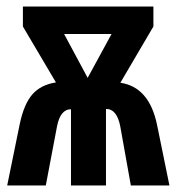

<svg xmlns="http://www.w3.org/2000/svg" viewBox="-20 -567 540 587"><path d="M176 -463H321L248 -329ZM120 0 154 -179Q164 -233 197 -233V0H304V-234Q338 -234 348 -179L380 0H498L460 -186Q436 -301 348 -314L449 -486V-547H50V-486L151 -315Q105 -308 79 -278.5Q53 -249 40 -186L2 0Z"/></svg>

Font: Noto Sans Mono UI Condensed
Style: Bold
Weight: 700
Width: 3
Designer: Monotype Design team
Foundry: Monotype Imaging Inc.
Version: 1.000